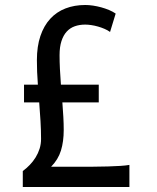

<svg xmlns="http://www.w3.org/2000/svg" viewBox="-20 -745 626 765"><path d="M75.7 -407.7H130.9Q128.9 -434.1 127.9 -458.5Q127 -482.9 127 -505.4Q127 -560.1 140.9 -601.3Q154.8 -642.6 180.2 -670.2Q205.6 -697.8 241 -711.4Q276.4 -725.1 319.8 -725.1Q334 -725.1 350.6 -722.7Q367.2 -720.2 383.3 -715.8Q399.4 -711.4 414.6 -705.1Q429.7 -698.7 440.9 -690.9L418.5 -617.7Q409.2 -624.5 396.7 -629.9Q384.3 -635.3 370.6 -639.2Q356.9 -643.1 343.8 -645Q330.6 -647 319.8 -647Q296.9 -647 278.1 -640.4Q259.3 -633.8 245.8 -619.1Q232.4 -604.5 224.9 -581.3Q217.3 -558.1 217.3 -524.9Q217.3 -499 218.8 -469.2Q220.2 -439.5 222.7 -407.7H373.5V-336.9H228.5Q231 -306.6 232.4 -278.8Q233.9 -251 233.9 -227.1Q233.9 -181.2 222.9 -145.3Q211.9 -109.4 183.6 -80.6H282.7Q318.8 -80.6 351.1 -80.8Q383.3 -81.1 410.6 -81.8Q438 -82.5 459.5 -84Q481 -85.4 495.6 -87.9V0H70.8V-63.5Q85.4 -74.2 98.6 -87.9Q111.8 -101.6 121.8 -117.7Q131.8 -133.8 137.7 -152.3Q143.6 -170.9 143.6 -191.4Q143.6 -225.6 141.4 -262.5Q139.2 -299.3 136.2 -336.9H75.7Z"/></svg>

Font: Andika CyrE
Style: Regular
Weight: 400
Designer: Victor Gaultney, Annie Olsen, Julie Remington, Don Collingsworth, Eric Hays, Becca Hirsbrunner
Foundry: SIL International
Version: Version 5.000